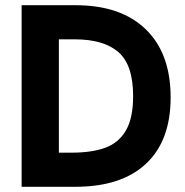

<svg xmlns="http://www.w3.org/2000/svg" viewBox="-20 -717 711 737"><path d="M63 -697H270Q444 -697 539.5 -604.5Q635 -512 635 -343Q635 -177 540.5 -88.5Q446 0 269 0H63ZM491 -348Q491 -468 434.5 -517Q378 -566 267 -566H206V-131H254Q333 -131 384.5 -150Q436 -169 463.5 -216.5Q491 -264 491 -348Z"/></svg>

Font: Hanken Grotesk ExtraBold
Style: Regular
Weight: 800
Designer: Alfredo Marco Pradil
Foundry: Hanken Design Co.
Version: Version 3.014